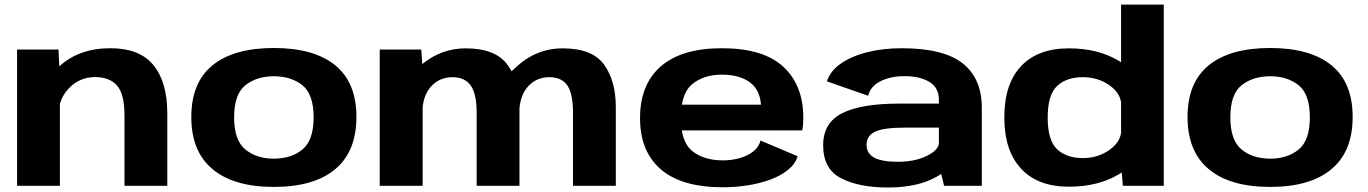

<svg xmlns="http://www.w3.org/2000/svg" viewBox="-20 -805 5928 832"><path d="M54 0V-590.5H233.5L237 -517.5Q322.5 -596 458.5 -596Q585.5 -596 645.2 -522.5Q705 -449 705 -312.5V0H519.5V-301.5Q519.5 -398 487 -434.5Q454.5 -471 392 -471Q325.5 -471 278.5 -422.5Q250.5 -393.5 239.5 -355V0Z M1167 5Q993.5 5 901.2 -71.8Q809 -148.5 809 -298Q809 -447.5 901.2 -522.2Q993.5 -597 1167 -597Q1340.5 -597 1432.5 -522.2Q1524.5 -447.5 1524.5 -298Q1524.5 -148.5 1432.5 -71.8Q1340.5 5 1167 5ZM1167 -117.5Q1242 -117.5 1290.5 -157.2Q1339 -197 1339 -296.5Q1339 -396.5 1290.5 -435.5Q1242 -474.5 1167 -474.5Q1092 -474.5 1043.2 -435.5Q994.5 -396.5 994.5 -296.5Q994.5 -197 1043.2 -157.2Q1092 -117.5 1167 -117.5Z M1625.5 0V-590.5H1805.5L1810 -527.5Q1893 -595.5 1998 -595.5Q2126.5 -595.5 2178.5 -525Q2189 -511 2197 -496Q2205 -504 2214 -512Q2302.5 -595.5 2418.5 -595.5Q2546.5 -595.5 2597.5 -525.2Q2648.5 -455 2648.5 -340.5V0H2463V-317Q2463 -398 2438.8 -434.2Q2414.5 -470.5 2360.5 -470.5Q2303.5 -470.5 2266.5 -428.5Q2236.5 -394 2231 -336V0H2045.5V-317Q2045.5 -398 2020 -434.2Q1994.5 -470.5 1940.5 -470.5Q1883.5 -470.5 1846.5 -428.5Q1817.5 -395.5 1811.5 -341V0Z M3112.5 6.5Q2934 6.5 2843.8 -71Q2753.5 -148.5 2753.5 -293Q2753.5 -439.5 2844 -517.8Q2934.5 -596 3108 -596Q3287.5 -596 3374.2 -515.8Q3461 -435.5 3461 -295Q3461 -262.5 3456.5 -240H2934.5Q2945 -177.5 2981 -149.5Q3031.5 -110 3113 -110Q3151 -110 3185.8 -120Q3220.5 -130 3244.8 -149.2Q3269 -168.5 3275.5 -196L3436.5 -128Q3426 -94 3394.8 -68.8Q3363.5 -43.5 3318 -26.8Q3272.5 -10 3219.5 -1.8Q3166.5 6.5 3112.5 6.5ZM2935 -351.5H3277.5Q3273 -414 3232.5 -446Q3186.5 -481.5 3108.5 -481.5Q3031 -481.5 2981 -441.5Q2945.5 -413.5 2935 -351.5Z M4071 0 4058.5 -51.5Q4049 -44.5 4037.5 -38.5Q3956.5 7.5 3827 7.5Q3702.5 7.5 3624.8 -32.5Q3547 -72.5 3547 -175.5Q3547 -272.5 3629 -314.2Q3711 -356 3875.5 -356H4048.5V-372.5Q4048.5 -425.5 4007.2 -450.2Q3966 -475 3899 -475Q3839.5 -475 3795.8 -453.2Q3752 -431.5 3742 -390L3563.5 -452.5Q3577 -497 3623.2 -529.2Q3669.5 -561.5 3738.2 -578.8Q3807 -596 3887 -596Q4068 -596 4151.2 -530.8Q4234.5 -465.5 4234.5 -337.5V0ZM4048.5 -186V-252H3901Q3808 -252 3771.5 -234Q3735 -216 3735 -178Q3735 -140.5 3767.8 -122.2Q3800.5 -104 3869.5 -104Q3946 -104 3997.2 -130Q4048.5 -156 4048.5 -186Z M4845.5 0 4841 -57.5Q4835 -53.5 4828 -49.5Q4738 4 4611.5 4Q4477.5 4 4404.8 -74Q4332 -152 4332 -296.5Q4332 -441.5 4404.8 -518.5Q4477.5 -595.5 4611.5 -595.5Q4738 -595.5 4828 -541.5Q4833 -538 4838 -535V-785H5023V0ZM4838 -230V-361Q4833 -402.5 4789 -434.5Q4739 -470.5 4673 -470.5Q4601.5 -470.5 4560.8 -432.5Q4520 -394.5 4520 -295.5Q4520 -196.5 4560.8 -158.2Q4601.5 -120 4673 -120Q4739 -120 4789 -156.5Q4833 -188.5 4838 -230Z M5484 5Q5310.5 5 5218.2 -71.8Q5126 -148.5 5126 -298Q5126 -447.5 5218.2 -522.2Q5310.5 -597 5484 -597Q5657.5 -597 5749.5 -522.2Q5841.5 -447.5 5841.5 -298Q5841.5 -148.5 5749.5 -71.8Q5657.5 5 5484 5ZM5484 -117.5Q5559 -117.5 5607.5 -157.2Q5656 -197 5656 -296.5Q5656 -396.5 5607.5 -435.5Q5559 -474.5 5484 -474.5Q5409 -474.5 5360.2 -435.5Q5311.5 -396.5 5311.5 -296.5Q5311.5 -197 5360.2 -157.2Q5409 -117.5 5484 -117.5Z"/></svg>

Font: Anybody ExtraExpanded Regular
Style: Bold
Weight: 700
Width: 8
Designer: Tyler Finck
Foundry: Etcetera Type Company
Version: Version 1.010; ttfautohint (v1.8.3) -l 8 -r 50 -G 200 -x 14 